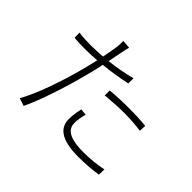

<svg xmlns="http://www.w3.org/2000/svg" viewBox="-169 -1048 1337 1337"><g transform="rotate(45 500.0 -379.5)"><path d="M540 -474V-425C601 -431 662 -435 720 -435C778 -435 835 -431 887 -424L889 -474C837 -480 776 -482 717 -482C654 -482 591 -479 540 -474ZM541 -236 493 -241C484 -197 479 -166 479 -132C479 -34 562 8 713 8C782 8 848 2 901 -6L903 -59C847 -47 779 -40 714 -40C551 -40 526 -93 526 -142C526 -170 531 -201 541 -236ZM223 -603C189 -603 151 -604 106 -610L108 -560C145 -557 180 -556 221 -556C254 -556 290 -558 330 -561C320 -519 310 -475 300 -439C263 -297 196 -98 135 7L192 26C243 -77 311 -285 347 -429C360 -474 371 -521 380 -566C452 -573 528 -585 597 -600V-651C532 -634 460 -621 390 -613L409 -710C413 -728 419 -761 425 -780L363 -785C364 -766 363 -736 359 -714C356 -692 349 -653 340 -608C297 -605 258 -603 223 -603Z"/></g></svg>

Font: Noto Sans HK Light
Style: Regular
Weight: 300
Designer: Ryoko NISHIZUKA 西塚涼子 (kana, bopomofo & ideographs); Paul D. Hunt (Latin, Greek & Cyrillic); Sandoll Communications 산돌커뮤니
Foundry: Adobe
Version: Version 2.004;hotconv 1.0.118;makeotfexe 2.5.65603